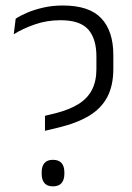

<svg xmlns="http://www.w3.org/2000/svg" viewBox="-20 -669 481 698"><path d="M143.5 -193.5V-248L180.5 -257Q232 -270 265 -290.5Q298 -311 314.2 -342.2Q330.5 -373.5 330.5 -418.5V-464Q330.5 -528 300.8 -561.8Q271 -595.5 200 -595.5Q150.5 -595.5 106.5 -580.2Q62.5 -565 30 -544.5L37 -601Q54 -612.5 79.5 -623.2Q105 -634 137.8 -641.5Q170.5 -649 208.5 -649Q304.5 -649 348.2 -602.5Q392 -556 392 -469V-419Q392 -357.5 369.8 -315.8Q347.5 -274 303 -247.5Q258.5 -221 191.5 -205ZM172.5 8.5Q151.5 8.5 141.5 -3.5Q131.5 -15.5 131.5 -37.5V-42.5Q131.5 -64.5 141.5 -76.2Q151.5 -88 172.5 -88Q193.5 -88 203.8 -76.2Q214 -64.5 214 -42.5V-37.5Q214 -15.5 203.8 -3.5Q193.5 8.5 172.5 8.5Z"/></svg>

Font: Anek Tamil Medium Light
Style: Regular
Weight: 300
Version: Version 1.003